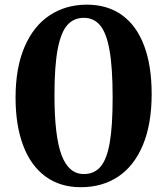

<svg xmlns="http://www.w3.org/2000/svg" viewBox="-20 -772 698 802"><path d="M45 -364Q45 -489.5 82.8 -576.8Q120.5 -664 187.8 -708.2Q255 -752.5 342.5 -752.5Q429 -752.5 489.8 -708.8Q550.5 -665 582 -581.2Q613.5 -497.5 613.5 -379.5Q613.5 -254 577 -166.5Q540.5 -79 474 -34.5Q407.5 10 317.5 10Q231 10 169.8 -35Q108.5 -80 76.8 -164.2Q45 -248.5 45 -364ZM450.5 -364.5Q450.5 -489.5 437.5 -562.2Q424.5 -635 398.2 -666.2Q372 -697.5 330 -697.5Q288.5 -697.5 261.8 -668Q235 -638.5 221.2 -567.8Q207.5 -497 207.5 -374.5Q207.5 -203 237.2 -124Q267 -45 330 -45Q374 -45 400.2 -76Q426.5 -107 438.5 -176.5Q450.5 -246 450.5 -364.5Z"/></svg>

Font: Merriweather Text
Style: Bold
Weight: 700
Designer: Eben Sorkin
Foundry: Eben Sorkin
Version: Version 2.100